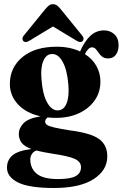

<svg xmlns="http://www.w3.org/2000/svg" viewBox="-20 -680 598 935"><path d="M321 -45Q422.5 -32 462.5 -3Q502.5 26 502.5 81.5Q502.5 149.5 435.5 192.5Q368.5 235.5 242.5 235.5Q121.5 235.5 67.8 208.5Q14 181.5 14 137Q14 99 41.2 76.2Q68.5 53.5 133 45.5Q98 32.5 85 15Q72 -2.5 71.5 -27.5Q72 -57 95.2 -80.5Q118.5 -104 177.5 -113.5Q106.5 -129.5 67.2 -172.2Q28 -215 28 -271Q28 -351 89 -401.8Q150 -452.5 256.5 -452.5Q289.5 -452.5 318 -446.5Q346.5 -440.5 370 -429.5Q391 -478 419.5 -505Q448 -532 486.5 -532Q517 -532 537.2 -512.8Q557.5 -493.5 557.5 -460.5Q557.5 -431 544.2 -413.2Q531 -395.5 506.5 -395.5Q488.5 -395.5 478 -403.8Q467.5 -412 460.5 -422.5Q453.5 -433 446.2 -441.2Q439 -449.5 428 -449.5Q410 -449.5 393.5 -416.5Q430.5 -393 449.8 -358Q469 -323 469 -283Q469 -231 441.2 -191.2Q413.5 -151.5 364.8 -128.8Q316 -106 253 -106Q232 -106 212 -108Q200 -99.5 200 -88Q200 -78 209.5 -71.5Q219 -65 245 -59Q271 -53 321 -45ZM232.5 -417Q204.5 -416 190.8 -382.8Q177 -349.5 182 -295.5Q187 -222 209.2 -181.5Q231.5 -141 262.5 -142.5Q290.5 -143.5 304 -176Q317.5 -208.5 313 -267Q307.5 -337 286 -377.5Q264.5 -418 232.5 -417ZM127.5 96.5Q127.5 140 158.8 166Q190 192 262.5 192Q323 192 348.8 177.5Q374.5 163 374.5 134Q374.5 108.5 345.8 94.5Q317 80.5 236 68.5Q188 61 157 53Q143 58 135.2 70.2Q127.5 82.5 127.5 96.5ZM382 -479.5Q371.5 -470 352.5 -482L238 -551L123.5 -482Q104.5 -470 94 -479.5Q90 -483.5 89.5 -491Q89 -498.5 96 -507L200.5 -635.5Q210 -646.5 218 -653Q226 -659.5 238 -659.5Q250 -659.5 258.2 -653Q266.5 -646.5 275.5 -635.5L380 -507Q387 -498.5 386.8 -491.2Q386.5 -484 382 -479.5Z"/></svg>

Font: Fraunces 144pt S050
Style: Bold
Weight: 700
Version: Version 1.000; ttfautohint (v1.8.3)